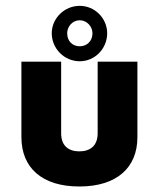

<svg xmlns="http://www.w3.org/2000/svg" viewBox="-20 -642 555 670"><path d="M258.3 -428.2C311 -428.2 354 -472.2 354 -525.9C354 -578.1 311 -621.6 258.3 -621.6C204.6 -621.6 160.6 -578.1 160.6 -525.9C160.6 -472.2 204.6 -428.2 258.3 -428.2ZM258.3 -480.5C232.9 -480.5 214.4 -498.5 214.4 -525.9C214.4 -549.3 232.9 -571.3 258.3 -571.3C283.2 -571.3 302.7 -549.3 302.7 -525.9C302.7 -498.5 283.2 -480.5 258.3 -480.5ZM256.8 8.8C387.2 8.8 459.5 -56.6 459.5 -163.6V-426.8H320.8V-176.8C320.8 -132.3 293.5 -113.8 256.8 -113.8C220.2 -113.8 193.4 -132.3 193.4 -176.8V-426.8H54.7V-163.6C54.7 -56.6 126.5 8.8 256.8 8.8Z"/></svg>

Font: Now ExtraBold
Style: Regular
Weight: 800
Designer: Alfredo Marco Pradil
Foundry: Alfredo Marco Pradil
Version: Version 1.200;hotconv 1.0.109;makeotfexe 2.5.65596